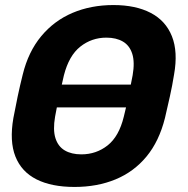

<svg xmlns="http://www.w3.org/2000/svg" viewBox="-20 -730 743 760"><path d="M122 -305Q111 -305 106 -312Q101 -319 103 -329L111 -371Q113 -381 121.5 -388Q130 -395 141 -395H580Q591 -395 596 -388Q601 -381 599 -371L591 -329Q589 -319 580.5 -312Q572 -305 561 -305ZM275 10Q184 10 124.5 -20Q65 -50 41 -110.5Q17 -171 33 -263Q41 -306 50 -348.5Q59 -391 70 -435Q92 -525 143 -586.5Q194 -648 267 -679Q340 -710 429 -710Q517 -710 576.5 -679Q636 -648 660.5 -586.5Q685 -525 669 -435Q662 -391 652.5 -348.5Q643 -306 633 -263Q610 -171 560 -110.5Q510 -50 437.5 -20Q365 10 275 10ZM302 -119Q361 -119 406 -154.5Q451 -190 470 -268Q481 -312 489 -350.5Q497 -389 505 -432Q514 -484 503.5 -517Q493 -550 466.5 -565.5Q440 -581 401 -581Q343 -581 298 -545.5Q253 -510 233 -432Q223 -389 214.5 -350.5Q206 -312 198 -268Q189 -216 199.5 -183Q210 -150 236.5 -134.5Q263 -119 302 -119Z"/></svg>

Font: Rubik Light SemiBold
Style: Italic
Weight: 600
Italic angle: -12°
Version: Version 2.104